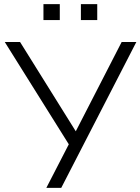

<svg xmlns="http://www.w3.org/2000/svg" viewBox="-20 -908 679 928"><path d="M204 0 321 -227V-197L3 -705H77L349 -269H344L568 -705H639L276 0ZM371 -811V-888H450V-811ZM190 -811V-888H269V-811Z"/></svg>

Font: Nunito Sans 9pt Light
Style: Regular
Weight: 300
Version: Version 3.101;gftools[0.9.27]